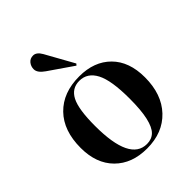

<svg xmlns="http://www.w3.org/2000/svg" viewBox="-224 -915 1054 1054"><g transform="rotate(-45 303.5 -388.0)"><path d="M345.2 -582 204.1 -679.2Q165 -706.1 165 -733.9Q165 -756.3 178.7 -773.2Q192.4 -790 215.8 -790Q241.7 -790 261.2 -755.9L353 -590.8ZM297.9 14.2Q180.7 14.2 111.3 -55.4Q42 -125 42 -246.1Q42 -379.9 115 -454.8Q188 -529.8 314 -529.8Q429.7 -529.8 497.8 -461.4Q565.9 -393.1 565.9 -271Q565.9 -139.6 493.2 -62.7Q420.4 14.2 297.9 14.2ZM314.9 -3.9Q352.1 -3.9 375.5 -26.6Q398.9 -49.3 411.4 -103.8Q423.8 -158.2 423.8 -248Q423.8 -389.2 391.6 -450.7Q359.4 -512.2 296.9 -512.2Q238.3 -512.2 210.7 -458.5Q183.1 -404.8 183.1 -275.9Q183.1 -3.9 314.9 -3.9Z"/></g></svg>

Font: Display Semibold
Style: Regular
Weight: 600
Designer: Latin by Veronika Burian and Jose Scaglione. Greek by Irene Vlachou. Cyrillic by Vera Evstafieva.
Foundry: TypeTogether
Version: Version 3.002